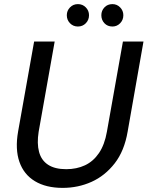

<svg xmlns="http://www.w3.org/2000/svg" viewBox="-20 -902 718 934"><path d="M285 12Q204 12 150 -20.5Q96 -53 74.5 -114.5Q53 -176 68 -262L146 -700H246L168 -261Q159 -204 170 -163Q181 -122 214 -100.5Q247 -79 302 -79Q353 -79 393.5 -98Q434 -117 461.5 -157.5Q489 -198 500 -261L578 -700H678L601 -262Q585 -168 538 -107.5Q491 -47 425.5 -17.5Q360 12 285 12ZM359 -773Q336 -773 320.5 -789Q305 -805 305 -828Q305 -850 320.5 -866Q336 -882 359 -882Q382 -882 397.5 -866Q413 -850 413 -828Q413 -805 397.5 -789Q382 -773 359 -773ZM527 -773Q503 -773 488 -789Q473 -805 473 -828Q473 -850 488 -866Q503 -882 527 -882Q549 -882 564.5 -866Q580 -850 580 -828Q580 -805 564.5 -789Q549 -773 527 -773Z"/></svg>

Font: DM Sans 16pt Medium
Style: Italic
Weight: 500
Italic angle: -10°
Version: Version 4.004;gftools[0.9.30]